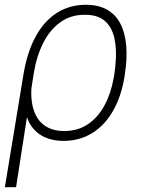

<svg xmlns="http://www.w3.org/2000/svg" viewBox="-27 -573 589 796"><path d="M-6.8 203.1 70.3 -264.6Q85.9 -358.4 121.6 -422.9Q157.2 -487.3 210 -520.3Q262.7 -553.2 328.6 -553.2Q380.4 -553.2 416.3 -533.2Q452.1 -513.2 471.9 -475.3Q491.7 -437.5 496.3 -382.8Q501 -328.1 489.7 -259.3L488.3 -250Q475.1 -171.9 441.4 -113Q407.7 -54.2 356 -21.7Q304.2 10.7 236.8 11.2Q181.6 10.7 144.5 -11.5Q107.4 -33.7 89.1 -75.7Q70.8 -117.7 71.3 -178.2L103.5 -209.5Q100.6 -170.9 107.2 -137.9Q113.8 -105 130.1 -80.8Q146.5 -56.6 173.6 -43.2Q200.7 -29.8 238.8 -29.8Q295.9 -29.8 337.9 -58.3Q379.9 -86.9 406.7 -137Q433.6 -187 444.3 -250.5L445.8 -256.3Q458.5 -336.9 450.9 -394Q443.4 -451.2 412.6 -481.7Q381.8 -512.2 324.7 -511.7Q267.1 -512.2 223.4 -481Q179.7 -449.7 151.9 -394.3Q124 -338.9 112.3 -265.1L39.6 203.1Z"/></svg>

Font: Inter Tight ExtraLight
Style: Italic
Weight: 250
Italic angle: -9.39999°
Designer: Rasmus Andersson
Foundry: rsms
Version: Version 3.004